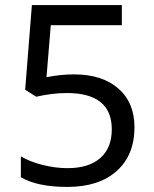

<svg xmlns="http://www.w3.org/2000/svg" viewBox="-20 -734 612 764"><path d="M274.9 -438Q386.7 -438 450.9 -381.8Q515.1 -325.7 515.1 -228Q515.1 -116.7 444.3 -53.5Q373.5 9.8 248 9.8Q128.4 9.8 63 -28.8V-111.8Q99.1 -90.3 149.9 -77.6Q200.7 -64.9 249 -64.9Q333 -64.9 378.9 -105Q424.8 -145 424.8 -219.2Q424.8 -363.8 246.1 -363.8Q188.5 -363.8 124 -349.1L80.1 -377L106.9 -713.9H464.8V-633.8H182.1L165 -426.8Q221.2 -438 274.9 -438Z"/></svg>

Font: Noto Sans Historic
Style: Regular
Weight: 400
Designer: Monotype Design Team
Foundry: Monotype Imaging Inc.
Version: Version 0.71 uh